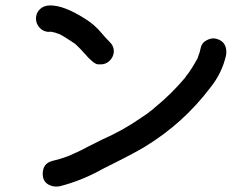

<svg xmlns="http://www.w3.org/2000/svg" viewBox="-20 -663 920 710"><path d="M188 27Q174 27 160 20Q138 8 138 -20Q138 -59 174 -68Q204 -75 233 -86L253 -95Q277 -105 308 -122L358 -147Q437 -182 501 -227Q529 -245 537 -253H538L558 -270Q616 -318 664 -375L670 -384Q671 -384 671 -385Q686 -403 711 -448Q711 -450 712 -451.5Q713 -453 713 -455Q719 -469 722 -485Q726 -505 744 -514Q757 -521 769 -521Q776 -521 782 -519Q817 -509 817 -470L816 -459Q801 -392 757 -338Q657 -206 515 -120Q478 -97 359 -38Q283 5 200 26ZM354 -425H343Q327 -425 290 -468Q279 -481 258 -501Q257 -501 256.5 -501.5Q256 -502 254 -503.5Q252 -505 250 -506L241 -512Q200 -539 193 -539L190 -540Q188 -542 176 -544Q175 -545 172 -545Q169 -545 165 -546L162 -545Q141 -545 127 -560Q113 -575 113 -594Q113 -615 127.5 -629Q142 -643 166 -643Q217 -643 294 -594Q330 -572 357 -539Q371 -522 386 -507.5Q401 -493 401 -473Q400 -453 386 -439Q372 -425 354 -425Z"/></svg>

Font: Bad Comic
Style: Regular
Weight: 400
Designer: GGBotNet
Foundry: f0n7
Version: 0.9